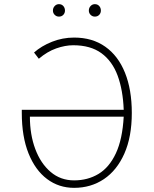

<svg xmlns="http://www.w3.org/2000/svg" viewBox="-20 -893 740 925"><path d="M337 12Q263.5 12 206.8 -30.5Q150 -73 117.5 -153.8Q85 -234.5 85 -349Q85 -353.5 85 -357Q85 -360.5 85 -364H576Q572.5 -458.5 546.8 -528.5Q521 -598.5 468.5 -636.8Q416 -675 333 -675Q294 -675 250.8 -659.8Q207.5 -644.5 167 -610L144 -640Q179.5 -671.5 230.5 -691.8Q281.5 -712 337 -712Q425 -712 487.2 -668Q549.5 -624 582.2 -542.5Q615 -461 615 -349Q615 -234 579.2 -153.2Q543.5 -72.5 480.8 -30.2Q418 12 337 12ZM337 -24Q403 -24 454.8 -55.2Q506.5 -86.5 538.2 -154.2Q570 -222 576 -331H124Q124 -244.5 150 -175Q176 -105.5 223.8 -64.8Q271.5 -24 337 -24ZM437 -813Q425 -813 416.5 -821.5Q408 -830 408 -842Q408 -855 416.5 -864Q425 -873 437 -873Q450 -873 458 -864Q466 -855 466 -842Q466 -830 458 -821.5Q450 -813 437 -813ZM264 -813Q252 -813 243.5 -821.5Q235 -830 235 -842Q235 -855 243.5 -864Q252 -873 264 -873Q277 -873 285 -864Q293 -855 293 -842Q293 -830 285 -821.5Q277 -813 264 -813Z"/></svg>

Font: Overpass Thin
Style: Regular
Weight: 250
Designer: Delve Withrington, Dave Bailey, Thomas Jockin
Foundry: Delve Fonts LLC
Version: Version 4.000